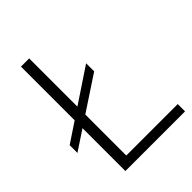

<svg xmlns="http://www.w3.org/2000/svg" viewBox="-198 -789 892 892"><g transform="rotate(-45 248.0 -343.0)"><path d="M98 0V-686H152V-48H490V0ZM0 -217V-268L323 -483V-430Z"/></g></svg>

Font: Archivo SemiBold Thin
Style: Regular
Weight: 250
Version: Version 2.001